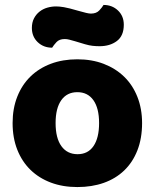

<svg xmlns="http://www.w3.org/2000/svg" viewBox="-20 -741 626 777"><path d="M555 -243Q555 -181 536 -132.5Q517 -84 482.5 -51Q448 -18 400 -1Q352 16 293 16Q234 16 186 -2Q138 -20 103.5 -53.5Q69 -87 50 -135Q31 -183 31 -243Q31 -302 50 -350Q69 -398 103.5 -431.5Q138 -465 186 -483Q234 -501 293 -501Q352 -501 400 -482.5Q448 -464 482.5 -430.5Q517 -397 536 -349Q555 -301 555 -243ZM205 -243Q205 -182 228.5 -149.5Q252 -117 294 -117Q336 -117 358.5 -150Q381 -183 381 -243Q381 -303 358 -335.5Q335 -368 293 -368Q251 -368 228 -335.5Q205 -303 205 -243ZM298 -697Q316 -692 328 -689Q340 -686 348 -686Q370 -686 382 -699Q394 -712 399 -721Q434 -721 457.5 -698.5Q481 -676 481 -641Q481 -596 453 -575Q425 -554 383 -554Q369 -554 355 -555.5Q341 -557 324 -562L284 -574Q270 -578 260.5 -580.5Q251 -583 242 -583Q220 -583 208.5 -570.5Q197 -558 191 -548Q156 -548 132.5 -570.5Q109 -593 109 -628Q109 -650 117.5 -666.5Q126 -683 140 -694Q154 -705 171.5 -710Q189 -715 207 -715Q220 -715 238.5 -712Q257 -709 298 -697Z"/></svg>

Font: Baloo Chettan
Style: Regular
Weight: 400
Designer: Maithili Shingre and Ek Type
Foundry: Ek Type
Version: Version 1.443;PS 1.000;hotconv 16.6.51;makeotf.lib2.5.65220;